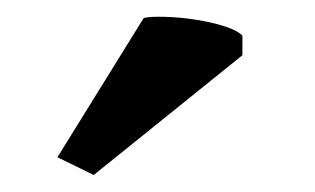

<svg xmlns="http://www.w3.org/2000/svg" viewBox="-20 -743 373 227"><path d="M149.9 -721.7Q157.2 -723.6 174.8 -723.1Q192.4 -722.7 211.4 -719.7Q230.5 -716.8 246.1 -711.7Q261.7 -706.5 266.6 -700.7V-677.7L90.8 -536.1L47.9 -557.1Z"/></svg>

Font: PT Astra Serif
Style: Bold
Weight: 700
Designer: A.Korolkova, I. Chaeva
Foundry: ParaType Ltd
Version: Version 1.002